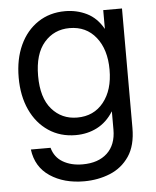

<svg xmlns="http://www.w3.org/2000/svg" viewBox="-53 -570 670 826"><g transform="rotate(-5 282.5 -157.0)"><path d="M277.3 210.9Q190.4 210.9 130.4 170.9Q70.3 130.9 60.5 54.7H145.5Q156.7 96.2 192.1 116.9Q227.5 137.7 277.3 137.7Q344.7 137.7 383.3 101.8Q421.9 65.9 421.9 0V-78.1H421.4Q393.1 -33.2 351.3 -11.7Q309.6 9.8 258.8 9.8Q191.9 9.8 141.4 -24.2Q90.8 -58.1 63 -118.4Q35.2 -178.7 35.2 -257.8Q35.2 -337.4 63 -397.7Q90.8 -458 141.4 -491.7Q191.9 -525.4 258.8 -525.4Q309.1 -525.4 352.3 -504.2Q395.5 -482.9 422.4 -435.1H422.9V-515.6H503.9V0Q503.9 76.2 472.4 122.6Q440.9 168.9 389.2 189.9Q337.4 210.9 277.3 210.9ZM271.5 -64.9Q343.3 -64.9 385.5 -117.7Q427.7 -170.4 427.7 -257.8Q427.7 -345.2 385.5 -398.2Q343.3 -451.2 271.5 -451.2Q204.6 -451.2 161.9 -401.9Q119.1 -352.5 119.1 -257.8Q119.1 -163.1 161.9 -114Q204.6 -64.9 271.5 -64.9Z"/></g></svg>

Font: Inter Display
Style: Regular
Weight: 400
Designer: Rasmus Andersson
Foundry: rsms
Version: Version 4.001;git-9221beed3